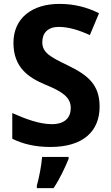

<svg xmlns="http://www.w3.org/2000/svg" viewBox="-20 -744 567 985"><path d="M491 -197C491 -309 432 -358 329 -408C236 -453 197 -474 197 -528C197 -575 226 -606 281 -606C331 -606 384 -590 441 -564L488 -676C428 -706 363 -724 285 -724C143 -724 49 -650 49 -524C49 -398 126 -346 212 -310C300 -274 343 -245 343 -190C343 -141 313 -107 246 -107C181 -107 108 -135 43 -164V-32C99 -5 160 10 239 10C406 10 491 -70 491 -197ZM332 61H196C193 104 180 170 169 208V221H255C289 170 314 114 332 71Z"/></svg>

Font: Noto Sans Display
Style: Bold
Weight: 700
Designer: Monotype Design Team
Foundry: Monotype Imaging Inc.
Version: Version 1.900